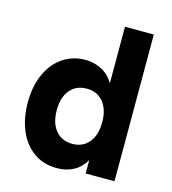

<svg xmlns="http://www.w3.org/2000/svg" viewBox="-106 -784 787 881"><g transform="rotate(15 287.0 -343.0)"><path d="M38 -247Q38 -326 65.2 -384.2Q92.5 -442.5 139.2 -473Q186 -503.5 243.5 -503.5Q285.5 -503.5 321 -485Q356.5 -466.5 379 -429V-697H516V0H379V-63.5Q335.5 10.5 243.5 10.5Q180 10.5 133.5 -22.8Q87 -56 62.5 -114.5Q38 -173 38 -247ZM284 -115.5Q334 -115.5 362.8 -150.8Q391.5 -186 391.5 -247Q391.5 -307 362.8 -342.2Q334 -377.5 284 -377.5Q233.5 -377.5 204.5 -342.5Q175.5 -307.5 175.5 -247Q175.5 -186 204.5 -150.8Q233.5 -115.5 284 -115.5Z"/></g></svg>

Font: HK Grotesk ExtraBold
Style: Regular
Weight: 800
Designer: Alfredo Marco Pradil
Foundry: Hanken Design Co.
Version: Version 3.001